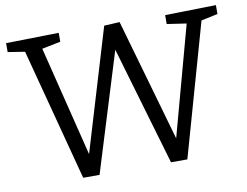

<svg xmlns="http://www.w3.org/2000/svg" viewBox="-76 -805 1176 913"><g transform="rotate(-10 512.0 -348.5)"><path d="M773 -693 1019 -698V-655L939 -638L758 1H679L511 -572L334 1H255L87 -637L5 -650V-693L260 -698V-655L170 -637L302 -105L479 -694L554 -698L723 -107L867 -636L773 -650Z"/></g></svg>

Font: Bitter
Style: Regular
Weight: 400
Designer: Sol Matas, and Bitter project Authors
Foundry: Sol Matas
Version: Version 2.001